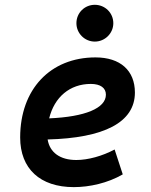

<svg xmlns="http://www.w3.org/2000/svg" viewBox="-20 -765 626 795"><path d="M295.9 -102.5C228.5 -102.5 186 -133.8 177.2 -187.5C410.2 -193.4 538.6 -257.8 538.6 -381.8C538.6 -473.1 478 -527.3 375.5 -527.3C188 -527.3 63.5 -395 63.5 -195.8C63.5 -66.4 146 9.8 285.6 9.8C350.6 9.8 425.8 -6.8 488.3 -43L454.6 -146C403.3 -118.7 344.7 -102.5 295.9 -102.5ZM183.6 -274.9C205.1 -362.8 269 -417.5 356 -417.5C396 -417.5 418.5 -400.9 418.5 -373C418.5 -316.9 332 -281.2 183.6 -274.9ZM372.6 -592.8C414.6 -592.8 449.2 -627 449.2 -668.9C449.2 -711.9 414.6 -745.1 372.6 -745.1C330.6 -745.1 296.4 -711.9 296.4 -668.9C296.4 -627 330.6 -592.8 372.6 -592.8Z"/></svg>

Font: Cascadia Mono SemiBold
Style: Italic
Weight: 600
Italic angle: -10°
Monospace: yes
Designer: Aaron Bell
Foundry: Saja Typeworks
Version: Version 2404.023